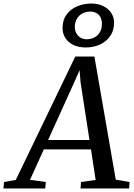

<svg xmlns="http://www.w3.org/2000/svg" viewBox="-86 -1068 758 1088"><path d="M449 -747.5 570 -50 648 -36.5 645.5 0H370.5L373 -36.5L456 -48.5L429.5 -221.5H162.5L84 -49L173.5 -36.5L170.5 0H-66.5L-63 -36.5L3.5 -48.5L340.5 -747.5ZM338.5 -610 186.5 -274.5H421L370.5 -602L365 -670.5ZM268.5 -909Q268.5 -955.5 292.2 -986.8Q316 -1018 353.2 -1033Q390.5 -1048 431.5 -1048Q469 -1048 498.5 -1033.8Q528 -1019.5 544.2 -994.8Q560.5 -970 560.5 -940.5Q560.5 -895 538 -863Q515.5 -831 479 -815Q442.5 -799 400 -799Q360 -799 330.2 -813.2Q300.5 -827.5 284.5 -852.2Q268.5 -877 268.5 -909ZM491.5 -933.5Q491.5 -966.5 473.2 -984.5Q455 -1002.5 425 -1002.5Q402.5 -1002.5 382.8 -992.8Q363 -983 350.5 -963Q338 -943 338 -914.5Q338 -885 357 -865.2Q376 -845.5 405 -845.5Q427.5 -845.5 447.2 -855Q467 -864.5 479.2 -884.5Q491.5 -904.5 491.5 -933.5Z"/></svg>

Font: Merriweather Text
Style: Italic
Weight: 400
Italic angle: -7.8°
Designer: Eben Sorkin
Foundry: Eben Sorkin
Version: Version 2.100